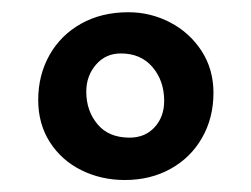

<svg xmlns="http://www.w3.org/2000/svg" viewBox="-20 -728 411 314"><path d="M42.5 -564.5Q42.5 -605 60.8 -637.7Q79.1 -670.4 112.5 -689.2Q146 -708 189.9 -708Q226.1 -708 258.1 -691.4Q290 -674.8 309.6 -644.8Q329.1 -614.7 329.1 -576.2Q329.1 -535.2 310.5 -502.7Q292 -470.2 259 -451.9Q226.1 -433.6 184.1 -433.6Q145.5 -433.6 113 -449.7Q80.6 -465.8 61.5 -495.6Q42.5 -525.4 42.5 -564.5ZM248.5 -563Q248.5 -595.7 229.5 -618.2Q210.4 -640.6 177.7 -640.6Q152.8 -640.6 137 -622.3Q121.1 -604 121.1 -578.1Q121.1 -546.9 139.4 -524.9Q157.7 -502.9 191.9 -502.9Q217.3 -502.9 232.9 -520Q248.5 -537.1 248.5 -563Z"/></svg>

Font: Vesper Libre Medium
Style: Regular
Weight: 500
Designer: Robert Keller & Kimya Gandhi
Foundry: Mota Italic
Version: Version 1.058